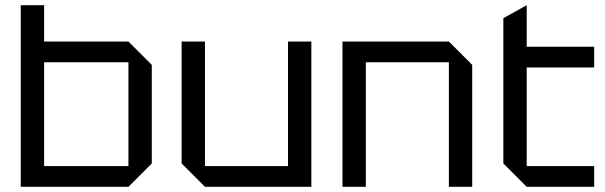

<svg xmlns="http://www.w3.org/2000/svg" viewBox="-20 -720 2330 740"><path d="M60 0V-700H150V-560H475L565 -470V-90L475 0ZM150 -80H475V-480H150Z M1180 -560V0H770L680 -90V-560H770V-80H1090V-560Z M1300 0V-560H1710L1800 -470V0H1710V-480H1390V0Z M1920 -650 2010 -700V-540H2270V-460H2010V-80H2270V0H2010L1920 -90Z"/></svg>

Font: Tektur
Style: Regular
Weight: 400
Designer: Adam Jagosz
Foundry: Adam Jagosz
Version: Version 1.005;gftools[0.9.30]